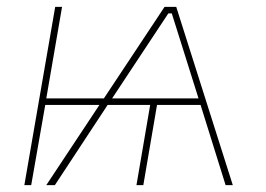

<svg xmlns="http://www.w3.org/2000/svg" viewBox="-20 -540 775 560"><path d="M51 0H71L112 -234H270L115 0H140L294 -234H418L378 0H398L438 -234H565L638 0H659L494 -520H460L283 -253H115L161 -520H141ZM307 -253 471 -501H481L559 -253Z"/></svg>

Font: Fixel Display Thin
Style: Italic
Weight: 100
Italic angle: -10°
Designer: AlfaBravo + MacPaw
Foundry: Kyrylo Tkachov, Marchela Mozhyna, Serhii Makarenko, Maria Weinstein, Zakhar Kryvoshyya
Version: Version 1.210;Glyphs 3.2 (3217)